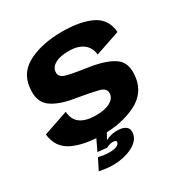

<svg xmlns="http://www.w3.org/2000/svg" viewBox="-177 -737 1011 1055"><g transform="rotate(-30 328.0 -210.0)"><path d="M277 4.5Q394.5 4.5 484 -39Q573.5 -82.5 587 -177Q600 -266 547 -303.2Q494 -340.5 385.5 -356Q307.5 -367 261.8 -378.5Q216 -390 221.5 -426.5Q225 -454.5 255.5 -471Q286 -487.5 340.5 -487.5Q398.5 -487.5 432 -461.8Q465.5 -436 469 -391L625.5 -444Q619 -528 549 -563Q479 -598 359.5 -598Q240 -598 154.2 -556.8Q68.5 -515.5 56 -427Q43 -336.5 94.5 -297.2Q146 -258 247.5 -243Q330 -229 377.8 -217.2Q425.5 -205.5 419.5 -168Q415.5 -140 383.2 -123Q351 -106 295 -106Q231.5 -106 197 -130.8Q162.5 -155.5 160 -206.5L3 -153Q12 -66 85.8 -30.8Q159.5 4.5 277 4.5ZM242.5 177.5Q272.5 177.5 302 171.2Q331.5 165 357 153.2Q382.5 141.5 399.2 124Q416 106.5 420 84Q425.5 53.5 407 38.8Q388.5 24 353.5 24Q326 24 302.8 31.8Q279.5 39.5 266.5 50.5L259 78.5Q266 73.5 277.5 70Q289 66.5 299 66.5Q311.5 66.5 317.2 69.8Q323 73 321 81.5Q319 92.5 302.8 99.8Q286.5 107 256 107Q236 107 218.2 104Q200.5 101 188.5 98L153.5 167.5Q175 172 198.2 174.8Q221.5 177.5 242.5 177.5ZM259 78.5 301 0H234.5L200 72.5Z"/></g></svg>

Font: Anybody Thin
Style: Bold Italic
Weight: 700
Italic angle: -10°
Version: Version 1.113;gftools[0.9.25]